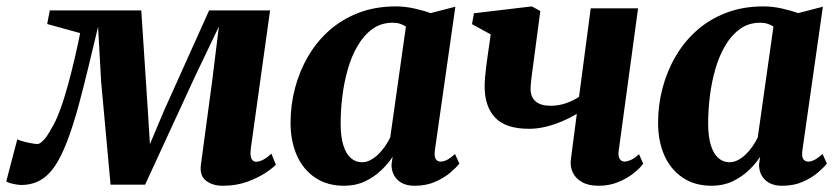

<svg xmlns="http://www.w3.org/2000/svg" viewBox="-48 -570 2622 600"><path d="M648 10.5Q615.5 10.5 595.2 -5.8Q575 -22 580 -56.5L615.5 -320.5L636 -487L559.5 -327L405.5 7H297.5L268 -315.5L258.5 -486.5Q243 -421.5 228.2 -360.2Q213.5 -299 199 -245.2Q184.5 -191.5 169 -147.8Q153.5 -104 137 -73.5Q115 -32 86.2 -12Q57.5 8 18.5 8Q11.5 8 1.2 6.2Q-9 4.5 -17.5 1.8Q-26 -1 -28.5 -3L6 -134.5Q10.5 -132 23 -128.5Q35.5 -125 48.8 -122.5Q62 -120 69 -120Q74 -120 79 -123.8Q84 -127.5 89.8 -133.8Q95.5 -140 101 -148.5Q106.5 -157 111.5 -166.5Q126 -189 139.5 -225.8Q153 -262.5 164.8 -305.8Q176.5 -349 186.2 -391.2Q196 -433.5 202.5 -466.5L99.5 -495L107.5 -537.5H393.5L414 -224L420.5 -119.5L464.5 -224L605.5 -537.5H796L736 -107.5Q734 -92 735.5 -82.5Q737 -73 741.5 -68.8Q746 -64.5 752 -64.5Q763.5 -64.5 776.5 -72Q789.5 -79.5 800 -90L814 -55.5Q806.5 -46.5 783.2 -30.8Q760 -15 725.2 -2.2Q690.5 10.5 648 10.5Z M1311 -100.5Q1308.5 -80.5 1313.8 -72.8Q1319 -65 1329.5 -65Q1338 -65 1348.5 -70.2Q1359 -75.5 1374 -88.5L1387.5 -59Q1379 -47.5 1359.8 -31Q1340.5 -14.5 1312.2 -2Q1284 10.5 1248 10.5Q1213.5 10.5 1194.5 -7.8Q1175.5 -26 1175.5 -56L1179 -80Q1165 -58.5 1143.2 -37.8Q1121.5 -17 1092.5 -3.2Q1063.5 10.5 1027.5 10.5Q974.5 10.5 937 -14.8Q899.5 -40 879.8 -84.2Q860 -128.5 860 -186.5Q860 -242 874 -295Q888 -348 915 -394.2Q942 -440.5 981.8 -475.5Q1021.5 -510.5 1073.5 -530.2Q1125.5 -550 1189 -550Q1217.5 -550 1246.8 -543.5Q1276 -537 1297.5 -529L1375 -549ZM1220.5 -487Q1213 -492 1202.8 -495.5Q1192.5 -499 1179.5 -499Q1143 -499 1116 -479.5Q1089 -460 1069.8 -427.2Q1050.5 -394.5 1038.8 -353.2Q1027 -312 1021.8 -268.5Q1016.5 -225 1016.5 -184Q1016.5 -142.5 1025 -115.8Q1033.5 -89 1048.5 -76Q1063.5 -63 1083 -63Q1096 -63 1108.5 -69.2Q1121 -75.5 1132.5 -86.2Q1144 -97 1154 -111Q1164 -125 1171.5 -140.5Z M1640.5 -535.5 1613 -328.5Q1612.5 -323.5 1611.8 -316.8Q1611 -310 1610.5 -303.8Q1610 -297.5 1610 -292Q1610.5 -266 1626.2 -252.8Q1642 -239.5 1673 -239.5Q1699 -239.5 1722.2 -248Q1745.5 -256.5 1761.5 -267.5L1798 -544H1946L1885.5 -99.5Q1883 -81.5 1888.8 -73.2Q1894.5 -65 1903.5 -65Q1911.5 -65 1922.8 -69.8Q1934 -74.5 1949 -88L1962 -58.5Q1952.5 -45 1932.5 -29Q1912.5 -13 1884.5 -1.2Q1856.5 10.5 1822.5 10.5Q1791 10.5 1770.8 -1Q1750.5 -12.5 1741.8 -31.2Q1733 -50 1736 -72L1754.5 -214Q1734 -202 1709.2 -191.2Q1684.5 -180.5 1658 -174Q1631.5 -167.5 1605.5 -167.5Q1532.5 -167.5 1499.5 -202.2Q1466.5 -237 1466.5 -300Q1466.5 -313 1467.8 -328Q1469 -343 1471 -358.8Q1473 -374.5 1475 -389L1485.5 -462.5L1427 -494.5L1433 -528.5L1614 -550Z M2459.5 -100.5Q2457 -80.5 2462.2 -72.8Q2467.5 -65 2478 -65Q2486.5 -65 2497 -70.2Q2507.5 -75.5 2522.5 -88.5L2536 -59Q2527.5 -47.5 2508.2 -31Q2489 -14.5 2460.8 -2Q2432.5 10.5 2396.5 10.5Q2362 10.5 2343 -7.8Q2324 -26 2324 -56L2327.5 -80Q2313.5 -58.5 2291.8 -37.8Q2270 -17 2241 -3.2Q2212 10.5 2176 10.5Q2123 10.5 2085.5 -14.8Q2048 -40 2028.2 -84.2Q2008.5 -128.5 2008.5 -186.5Q2008.5 -242 2022.5 -295Q2036.5 -348 2063.5 -394.2Q2090.5 -440.5 2130.2 -475.5Q2170 -510.5 2222 -530.2Q2274 -550 2337.5 -550Q2366 -550 2395.2 -543.5Q2424.5 -537 2446 -529L2523.5 -549ZM2369 -487Q2361.5 -492 2351.2 -495.5Q2341 -499 2328 -499Q2291.5 -499 2264.5 -479.5Q2237.5 -460 2218.2 -427.2Q2199 -394.5 2187.2 -353.2Q2175.5 -312 2170.2 -268.5Q2165 -225 2165 -184Q2165 -142.5 2173.5 -115.8Q2182 -89 2197 -76Q2212 -63 2231.5 -63Q2244.5 -63 2257 -69.2Q2269.5 -75.5 2281 -86.2Q2292.5 -97 2302.5 -111Q2312.5 -125 2320 -140.5Z"/></svg>

Font: Merriweather 60pt ExtraBold
Style: Italic
Weight: 800
Italic angle: -7.8°
Version: Version 2.101